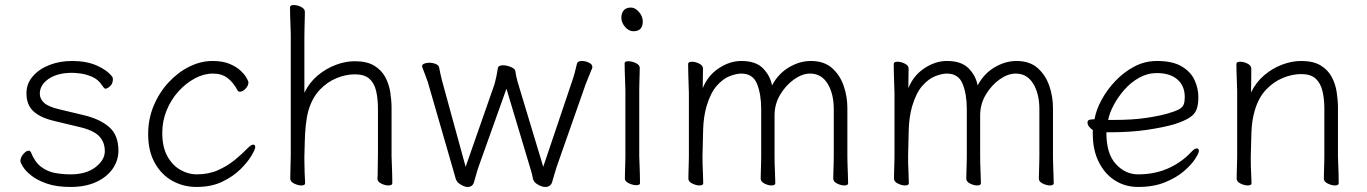

<svg xmlns="http://www.w3.org/2000/svg" viewBox="-20 -726 5424 762"><path d="M195 -246 295 -222Q351 -209 373.5 -185.5Q396 -162 396 -126Q396 -91 359 -62.5Q322 -34 260 -34Q229 -34 198.5 -39.5Q168 -45 143 -64Q118 -83 103 -121Q100 -128 94 -128Q84 -128 72.5 -114.5Q61 -101 61 -87Q61 -81 71 -64.5Q81 -48 104 -29.5Q127 -11 165.5 2.5Q204 16 260 16Q319 16 361.5 -3.5Q404 -23 427 -56Q450 -89 450 -128Q450 -190 413 -222Q376 -254 312 -269L216 -292Q173 -302 155.5 -317.5Q138 -333 138 -354Q138 -389 173 -413Q208 -437 266 -437Q276 -437 298 -434.5Q320 -432 345 -421.5Q370 -411 386 -386Q390 -381 392.5 -377.5Q395 -374 399 -374Q406 -374 417 -384Q428 -394 428 -412Q428 -419 425 -422Q405 -448 364 -466Q323 -484 266 -484Q217 -484 176 -468Q135 -452 110 -423Q85 -394 85 -356Q85 -310 112.5 -284.5Q140 -259 195 -246Z M993 -142Q993 -152 985 -152Q977 -152 964 -139Q941 -115 911.5 -91Q882 -67 845 -50.5Q808 -34 760 -34Q728 -34 696.5 -51.5Q665 -69 644.5 -105.5Q624 -142 624 -199Q624 -246 641.5 -288.5Q659 -331 688.5 -363.5Q718 -396 753.5 -415Q789 -434 825 -434Q860 -434 883 -416.5Q906 -399 923 -367Q926 -362 932 -362Q943 -362 954.5 -374Q966 -386 966 -400Q966 -403 959 -416Q952 -429 936 -444.5Q920 -460 892.5 -472Q865 -484 823 -484Q777 -484 731.5 -461.5Q686 -439 649 -399Q612 -359 590 -306.5Q568 -254 568 -194Q568 -126 594.5 -79Q621 -32 664.5 -8Q708 16 760 16Q819 16 862.5 -5Q906 -26 935 -55Q964 -84 978.5 -109Q993 -134 993 -142Z M1478 -17V-16Q1478 -5 1493 2.5Q1508 10 1521 10Q1537 10 1537 1Q1537 -11 1536.5 -34Q1536 -57 1535 -78Q1534 -99 1534 -105V-297Q1534 -327 1529 -359.5Q1524 -392 1509 -420Q1494 -448 1465 -465.5Q1436 -483 1388 -483Q1351 -483 1312.5 -468.5Q1274 -454 1241 -426.5Q1208 -399 1188 -358V-580Q1188 -592 1188.5 -612.5Q1189 -633 1189.5 -652Q1190 -671 1190 -679Q1190 -691 1175 -698.5Q1160 -706 1146 -706Q1131 -706 1131 -697Q1131 -686 1131.5 -664Q1132 -642 1133 -621Q1134 -600 1134 -590V-115Q1134 -108 1133.5 -87.5Q1133 -67 1132.5 -46Q1132 -25 1132 -17Q1132 -5 1147.5 2.5Q1163 10 1176 10Q1191 10 1191 1Q1190 -19 1189 -42Q1188 -65 1188 -89V-105Q1189 -129 1189.5 -161.5Q1190 -194 1193.5 -228Q1197 -262 1204 -287Q1219 -338 1249 -369.5Q1279 -401 1316 -416Q1353 -431 1388 -431Q1427 -431 1446.5 -413Q1466 -395 1473 -364Q1480 -333 1480 -293V-115Q1480 -104 1479.5 -83.5Q1479 -63 1479 -44Q1479 -25 1478 -17Z M2251 -405 2136 -64 2034 -402Q2028 -423 2025 -445Q2024 -453 2007.5 -460Q1991 -467 1976 -467Q1969 -467 1963 -464.5Q1957 -462 1956 -456Q1951 -423 1943 -393L1828 -64L1734 -407Q1731 -418 1728 -432.5Q1725 -447 1723 -457Q1722 -467 1709.5 -472Q1697 -477 1683 -477Q1672 -477 1663.5 -473.5Q1655 -470 1655 -463Q1655 -461 1656 -459Q1662 -444 1668 -427.5Q1674 -411 1678 -400L1780 -47Q1786 -28 1788 -19Q1790 -10 1797 -2Q1803 4 1814.5 10Q1826 16 1836 16Q1857 16 1862 -6Q1867 -22 1870.5 -35.5Q1874 -49 1880 -66L1990 -374L2088 -47Q2092 -34 2094 -22Q2096 -10 2103 -2Q2109 4 2121 10Q2133 16 2145 16Q2154 16 2161.5 11Q2169 6 2172 -6Q2177 -23 2181.5 -38.5Q2186 -54 2190 -66L2303 -388Q2308 -401 2315.5 -420Q2323 -439 2330 -455Q2331 -457 2331 -460Q2331 -471 2317 -477.5Q2303 -484 2289 -484Q2273 -484 2270 -474Q2266 -456 2261 -437.5Q2256 -419 2251 -405Z M2494 -602Q2531 -602 2531 -641Q2531 -661 2516 -678.5Q2501 -696 2484 -696Q2465 -696 2455.5 -685Q2446 -674 2446 -655Q2446 -637 2460.5 -619.5Q2475 -602 2494 -602ZM2462 -368V-105Q2462 -98 2461.5 -80Q2461 -62 2460.5 -43.5Q2460 -25 2460 -17Q2460 -6 2476 1.5Q2492 9 2505 9Q2520 9 2520 1Q2520 -11 2519.5 -34Q2519 -57 2518 -78Q2517 -99 2517 -105V-368Q2517 -380 2517.5 -398Q2518 -416 2518.5 -432.5Q2519 -449 2519 -457Q2519 -468 2503.5 -475.5Q2488 -483 2474 -483Q2459 -483 2459 -475Q2459 -464 2459.5 -442Q2460 -420 2461 -399Q2462 -378 2462 -368Z M3289 -293V-105Q3289 -94 3288.5 -76Q3288 -58 3287.5 -41.5Q3287 -25 3287 -17Q3287 -5 3302.5 2.5Q3318 10 3331 10Q3346 10 3346 1Q3346 -11 3345 -34Q3344 -57 3343.5 -78Q3343 -99 3343 -105V-297Q3343 -344 3328 -386.5Q3313 -429 3281.5 -456.5Q3250 -484 3198 -484Q3154 -484 3111.5 -459Q3069 -434 3044 -387Q3037 -425 3008.5 -454.5Q2980 -484 2922 -484Q2876 -484 2832.5 -455Q2789 -426 2769 -376Q2769 -399 2769.5 -420.5Q2770 -442 2770 -454Q2770 -466 2755 -473.5Q2740 -481 2726 -481Q2711 -481 2711 -472Q2711 -461 2711.5 -436.5Q2712 -412 2713 -389Q2714 -366 2714 -356V-105Q2714 -98 2713.5 -80Q2713 -62 2712.5 -43.5Q2712 -25 2712 -17Q2712 -5 2727.5 2.5Q2743 10 2756 10Q2771 10 2771 1Q2771 -16 2769.5 -45Q2768 -74 2768 -105Q2769 -156 2770.5 -209.5Q2772 -263 2784 -304Q2800 -358 2825 -386Q2850 -414 2876.5 -424Q2903 -434 2922 -434Q2968 -434 2984.5 -393Q3001 -352 3001 -293V-105Q3001 -94 3000.5 -76Q3000 -58 2999.5 -41.5Q2999 -25 2999 -17Q2999 -5 3014 2.5Q3029 10 3042 10Q3057 10 3057 1Q3057 -16 3055.5 -46.5Q3054 -77 3054 -105V-268Q3054 -313 3076.5 -350.5Q3099 -388 3131.5 -411Q3164 -434 3195 -434Q3240 -434 3264.5 -394Q3289 -354 3289 -293Z M4105 -293V-105Q4105 -94 4104.5 -76Q4104 -58 4103.5 -41.5Q4103 -25 4103 -17Q4103 -5 4118.5 2.5Q4134 10 4147 10Q4162 10 4162 1Q4162 -11 4161 -34Q4160 -57 4159.5 -78Q4159 -99 4159 -105V-297Q4159 -344 4144 -386.5Q4129 -429 4097.5 -456.5Q4066 -484 4014 -484Q3970 -484 3927.5 -459Q3885 -434 3860 -387Q3853 -425 3824.5 -454.5Q3796 -484 3738 -484Q3692 -484 3648.5 -455Q3605 -426 3585 -376Q3585 -399 3585.5 -420.5Q3586 -442 3586 -454Q3586 -466 3571 -473.5Q3556 -481 3542 -481Q3527 -481 3527 -472Q3527 -461 3527.5 -436.5Q3528 -412 3529 -389Q3530 -366 3530 -356V-105Q3530 -98 3529.5 -80Q3529 -62 3528.5 -43.5Q3528 -25 3528 -17Q3528 -5 3543.5 2.5Q3559 10 3572 10Q3587 10 3587 1Q3587 -16 3585.5 -45Q3584 -74 3584 -105Q3585 -156 3586.5 -209.5Q3588 -263 3600 -304Q3616 -358 3641 -386Q3666 -414 3692.5 -424Q3719 -434 3738 -434Q3784 -434 3800.5 -393Q3817 -352 3817 -293V-105Q3817 -94 3816.5 -76Q3816 -58 3815.5 -41.5Q3815 -25 3815 -17Q3815 -5 3830 2.5Q3845 10 3858 10Q3873 10 3873 1Q3873 -16 3871.5 -46.5Q3870 -77 3870 -105V-268Q3870 -313 3892.5 -350.5Q3915 -388 3947.5 -411Q3980 -434 4011 -434Q4056 -434 4080.5 -394Q4105 -354 4105 -293Z M4371 -201H4383Q4466 -201 4531 -210.5Q4596 -220 4641 -233Q4681 -246 4701.5 -259.5Q4722 -273 4729 -292Q4736 -311 4736 -340Q4736 -376 4720.5 -409Q4705 -442 4669 -463Q4633 -484 4572 -484Q4523 -484 4481 -461.5Q4439 -439 4406 -404Q4373 -369 4351.5 -329Q4330 -289 4324 -253Q4324 -253 4319.5 -252.5Q4315 -252 4313 -252Q4296 -252 4296 -240Q4296 -224 4317 -210V-195Q4317 -130 4341 -82.5Q4365 -35 4405.5 -9.5Q4446 16 4497 16Q4558 16 4603.5 -2.5Q4649 -21 4678.5 -46.5Q4708 -72 4723 -95Q4738 -118 4738 -127Q4738 -137 4730 -137Q4721 -137 4709 -124Q4669 -81 4615.5 -57.5Q4562 -34 4497 -34Q4446 -34 4408.5 -75Q4371 -116 4371 -198ZM4399 -250H4378Q4383 -277 4400 -309Q4417 -341 4442.5 -370Q4468 -399 4501 -417.5Q4534 -436 4571 -436Q4624 -436 4653 -410.5Q4682 -385 4682 -341Q4682 -323 4678 -312Q4674 -301 4660.5 -293Q4647 -285 4616 -276Q4582 -266 4528.5 -258Q4475 -250 4399 -250Z M5236 -294V-105Q5236 -94 5235.5 -76Q5235 -58 5234.5 -41.5Q5234 -25 5234 -17Q5234 -5 5249.5 2.5Q5265 10 5278 10Q5293 10 5293 1Q5293 -11 5292.5 -34Q5292 -57 5291 -78Q5290 -99 5290 -105V-298Q5290 -328 5285 -360.5Q5280 -393 5265 -421Q5250 -449 5221 -466.5Q5192 -484 5144 -484Q5107 -484 5068.5 -469.5Q5030 -455 4997.5 -427.5Q4965 -400 4945 -359Q4945 -373 4945.5 -392Q4946 -411 4946 -428.5Q4946 -446 4946 -454Q4946 -466 4931 -473.5Q4916 -481 4902 -481Q4887 -481 4887 -472Q4887 -461 4887.5 -439Q4888 -417 4889 -396Q4890 -375 4890 -365V-105Q4890 -98 4889.5 -80Q4889 -62 4888.5 -43.5Q4888 -25 4888 -17Q4888 -5 4903.5 2.5Q4919 10 4932 10Q4947 10 4947 1Q4947 -14 4945.5 -38.5Q4944 -63 4944 -91V-105Q4945 -149 4946.5 -198.5Q4948 -248 4960 -288Q4975 -339 5005 -370.5Q5035 -402 5072 -417Q5109 -432 5144 -432Q5182 -432 5201.5 -414Q5221 -396 5228.5 -365Q5236 -334 5236 -294Z"/></svg>

Font: Klee One
Style: Regular
Weight: 400
Designer: Fontworks Inc.
Foundry: Fontworks Inc.
Version: Version 1.100